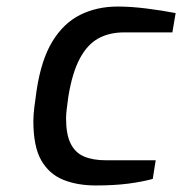

<svg xmlns="http://www.w3.org/2000/svg" viewBox="-20 -561 557 587"><path d="M273 6Q216 6 173 -11.5Q130 -29 106 -71Q82 -113 82 -191Q82 -209 85 -233.5Q88 -258 92 -285Q106 -378 140 -434Q174 -490 225 -515.5Q276 -541 340 -541Q380 -541 428 -535Q476 -529 517 -521L507 -462H360Q314 -462 280.5 -443.5Q247 -425 224 -382Q201 -339 189 -266Q186 -244 184 -227.5Q182 -211 182 -199Q182 -150 196 -122Q210 -94 237 -82.5Q264 -71 304 -71H456L447 -14Q414 -5 371.5 0.5Q329 6 273 6Z"/></svg>

Font: Exo Thin Medium
Style: Italic
Weight: 500
Italic angle: -9°
Version: Version 2.000